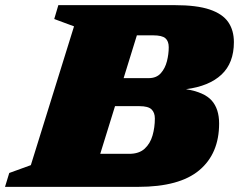

<svg xmlns="http://www.w3.org/2000/svg" viewBox="-50 -727 932 747"><path d="M238 -624.5 161 -653 177 -707H629.5Q715.5 -707 765.8 -690Q816 -673 838 -641Q860 -609 860 -563Q860 -482 811.8 -436.8Q763.5 -391.5 673.5 -380Q744.5 -368.5 773.5 -336Q802.5 -303.5 802.5 -246.5Q802.5 -129.5 725.5 -64.8Q648.5 0 487.5 0H-30.5L-14 -54L70 -84.5ZM546 -589.5H482.5L431 -423H528.5Q558.5 -423 575.5 -442Q592.5 -461 599.5 -488.8Q606.5 -516.5 606.5 -543Q606.5 -567 593.5 -578.2Q580.5 -589.5 546 -589.5ZM492.5 -314H397.5L340 -128.5H452.5Q491 -128.5 512.8 -148.5Q534.5 -168.5 543.5 -200Q552.5 -231.5 552.5 -266Q552.5 -289 539.5 -301.5Q526.5 -314 492.5 -314Z"/></svg>

Font: Newsreader 6pt ExtraBold
Style: Italic
Weight: 800
Italic angle: -17°
Designer: Hugues Gentile
Foundry: Production Type
Version: Version 1.003; ttfautohint (v1.8.3)